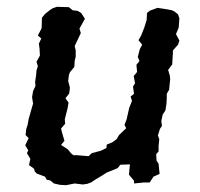

<svg xmlns="http://www.w3.org/2000/svg" viewBox="-20 -531 585 563"><path d="M174 12 156 11 138 7 127 -2 117 -4 112 -13 88 -22 82 -28 80 -36 65 -47 69 -65 59 -82 63 -90 54 -105 64 -126 55 -135 57 -153 61 -165 64 -182 74 -217 77 -227 74 -246 77 -264 84 -279 83 -291 86 -311 87 -324 91 -337 87 -350 97 -368 96 -388 94 -403 101 -418 91 -427 102 -448 103 -479 112 -490 127 -502 135 -507 147 -511 182 -510 193 -501 208 -499 218 -493 229 -476 213 -447 217 -434 207 -413 199 -396 202 -383V-365L199 -352L198 -335L185 -319L182 -311L180 -293L185 -274L183 -257L172 -243L181 -230L178 -213L170 -181L171 -168L159 -154L162 -142L169 -118L159 -106L179 -93L188 -82L195 -76H204L240 -73L249 -82L276 -89L292 -97L293 -107L310 -114L322 -123L329 -135L350 -155L345 -165L351 -180L359 -215L367 -235L363 -248L373 -256L370 -277L376 -287L372 -308L382 -320L380 -341L389 -352L384 -364L390 -387L397 -400L386 -413L394 -427L403 -450L410 -472L411 -493L420 -500L442 -508L468 -504L484 -501L492 -497L502 -489L506 -477L504 -450L496 -431L506 -412L502 -400L487 -383V-376L486 -360L485 -342L473 -326L478 -309L479 -299L477 -279L476 -268L469 -256V-243L468 -226L465 -207L457 -195L453 -176L455 -162L449 -153L443 -134L447 -123L445 -103V-87L438 -79L439 -60L445 -51L448 -21L430 -13L419 4H403L373 7V-1L358 -19L361 -49L333 -48L325 -38L293 -25L279 -16L262 -6L247 4L236 8L223 10L199 7Z"/></svg>

Font: Winky Rough
Style: Italic
Weight: 400
Italic angle: -8.97852°
Designer: Simon Atzbach
Foundry: typofactur
Version: Version 1.206